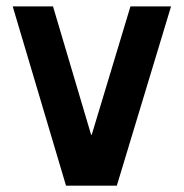

<svg xmlns="http://www.w3.org/2000/svg" viewBox="-20 -585 579 605"><path d="M188 0 20 -564.9H147L267.1 -160.2H269L391.1 -564.9H519L348.1 0Z"/></svg>

Font: Tajawal
Style: Bold
Weight: 700
Designer: Boutros Fonts
Foundry: Created by Boutros International 2017
Version: Version 1.700